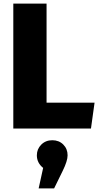

<svg xmlns="http://www.w3.org/2000/svg" viewBox="-20 -715 557 1068"><path d="M239 -695V-144H506L486 0H54V-695ZM356 149Q356 180 329 235L281 333H195L220 219Q185 191 185 149Q185 114 209.5 89.5Q234 65 271 65Q308 65 332 89Q356 113 356 149Z"/></svg>

Font: FiraGO ExtraBold
Style: Regular
Weight: 800
Designer: bBox Type
Foundry: bBox Type GmbH
Version: Version 1.001;PS 001.001;hotconv 1.0.88;makeotf.lib2.5.64775